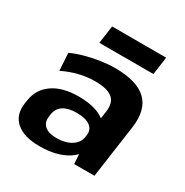

<svg xmlns="http://www.w3.org/2000/svg" viewBox="-170 -871 982 1019"><g transform="rotate(30 321.0 -361.5)"><path d="M406.2 -194.1 424.9 -324.7Q433.4 -383 401.9 -409.7Q370.4 -436.4 293.9 -436.4Q246.4 -436.4 197.1 -424.2Q147.9 -412 101.8 -389.1L95.2 -495.7Q129.4 -511.6 173.4 -523.9Q217.4 -536.1 263.8 -543.1Q310.3 -550.1 350.9 -550.1Q485.5 -550.1 544.3 -494Q603 -437.9 587.4 -324.7L541.6 0H417ZM209.3 10.1Q114.5 10.1 66.8 -31.2Q19.1 -72.5 29.1 -146.1L32.1 -165.7Q42.6 -240.3 102.3 -281.6Q161.9 -322.9 260.3 -322.9Q363.1 -322.9 416.2 -282.9Q469.3 -242.8 458.8 -169.2L455.9 -148.1Q445.9 -73.5 380.5 -31.7Q315.1 10.1 209.3 10.1ZM265.8 -72.4Q320.7 -72.4 356.1 -94.9Q391.5 -117.4 397 -155L398.5 -165.8Q403.9 -201.9 376.2 -222.2Q348.4 -242.5 293.5 -242.5Q243.5 -242.5 213 -223.4Q182.5 -204.3 176.5 -162.9L175.6 -153Q169.6 -114.5 193.7 -93.4Q217.7 -72.4 265.8 -72.4ZM557.9 -733.1 542.7 -624.1H211.3L226.5 -733.1Z"/></g></svg>

Font: Pathway Extreme 8pt Thin
Style: Italic
Weight: 100
Italic angle: -8°
Designer: Eduardo Rodriguez Tunni
Foundry: Eduardo Rodriguez Tunni
Version: Version 1.000